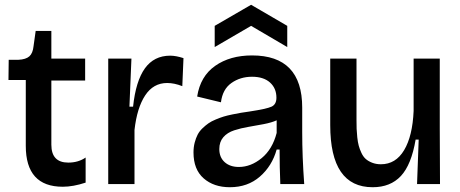

<svg xmlns="http://www.w3.org/2000/svg" viewBox="-20 -763 1907 796"><path d="M240.2 11.2Q86.9 11.2 86.9 -158.2V-431.2H15.1L16.1 -515.1H56.2Q87.4 -516.6 101.8 -529.5Q116.2 -542.5 119.1 -571.8L127.9 -634.8H192.9V-520H333V-429.2H192.9V-163.1Q192.9 -88.9 263.2 -88.9Q304.7 -88.9 335 -109.9V-5.9Q283.2 11.2 240.2 11.2Z M428.7 0V-266.1V-520H524.9L516.6 -320.8H531.7Q543 -427.2 580.8 -479.7Q618.7 -532.2 685.5 -532.2Q709.5 -532.2 740.7 -522L735.8 -405.8Q702.6 -418.9 672.9 -418.9Q615.7 -418.9 581.8 -367.4Q547.9 -315.9 537.6 -224.1V0Z M870.1 -567.9V-655.8L1021 -743.2L1170.9 -655.8V-567.9L1021 -655.8ZM933.1 13.2Q866.2 13.2 824.2 -23.7Q782.2 -60.5 782.2 -130.9Q782.2 -152.8 787.1 -171.6Q792 -190.4 799.3 -204.6Q806.6 -218.8 819.3 -231Q832 -243.2 844.2 -251.7Q856.4 -260.3 874.8 -267.8Q893.1 -275.4 907.5 -279.8Q921.9 -284.2 943.4 -288.6Q964.8 -293 979 -295.4Q993.2 -297.9 1015.1 -300.8Q1085.4 -311.5 1105.7 -320.8Q1126 -330.1 1126 -357.9Q1126 -397 1099.4 -420.9Q1072.8 -444.8 1024.9 -444.8Q976.1 -444.8 939.5 -418.9Q902.8 -393.1 896 -338.9L797.4 -362.8Q810.5 -446.8 872.1 -490Q933.6 -533.2 1024.9 -533.2Q1232.9 -533.2 1232.9 -316.9V-214.8Q1232.9 -115.2 1241.2 0H1142.1Q1139.2 -68.8 1139.2 -143.1H1127Q1107.9 -74.7 1057.4 -30.8Q1006.8 13.2 933.1 13.2ZM970.2 -70.8Q1020 -70.8 1064.7 -107.4Q1109.4 -144 1127 -211.9V-264.2Q1106.9 -254.9 1072.8 -248.3Q1038.6 -241.7 1009 -236.8Q979.5 -231.9 950.9 -222.7Q922.4 -213.4 905.8 -194.1Q889.2 -174.8 889.2 -145Q889.2 -110.8 911.4 -90.8Q933.6 -70.8 970.2 -70.8Z M1524.9 13.2Q1349.1 13.2 1349.1 -244.1V-520H1458V-264.2Q1458 -243.2 1458.5 -228.8Q1459 -214.4 1461.2 -193.8Q1463.4 -173.3 1467.3 -158.9Q1471.2 -144.5 1478.5 -128.9Q1485.8 -113.3 1496.3 -104Q1506.8 -94.7 1522.9 -88.4Q1539.1 -82 1559.1 -82Q1620.6 -82 1655.5 -140.6Q1690.4 -199.2 1694.8 -303.2V-520H1803.2V-230L1804.2 0H1709L1715.8 -184.1H1703.1Q1685.5 -80.1 1642.1 -33.4Q1598.6 13.2 1524.9 13.2Z"/></svg>

Font: Bricolage Grotesque Medium
Style: Regular
Weight: 500
Designer: Mathieu Triay
Foundry: Atelier Triay
Version: Version 1.000;gftools[0.9.30]